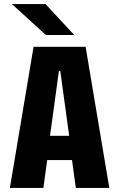

<svg xmlns="http://www.w3.org/2000/svg" viewBox="-20 -932 590 952"><path d="M522 0H356L337 -138.5H214L195 0H29L146.5 -700H404.5ZM272 -579.5 228 -258.5H323L279 -579.5ZM207.5 -758.5 39 -912H205.5L348 -758.5Z"/></svg>

Font: Trispace SemiCondensed
Style: Bold
Weight: 700
Width: 4
Designer: Tyler Finck
Foundry: Etcetera Type Company
Version: Version 1.210; ttfautohint (v1.8.3)